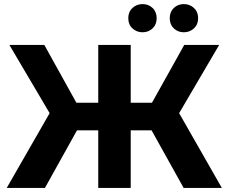

<svg xmlns="http://www.w3.org/2000/svg" viewBox="-20 -920 1119 940"><path d="M223 -366 26 -700H197L354 -417H461V-700H620V-417H724L882 -700H1053L857 -366L1066 0H879L722 -282H620V0H461V-282H357L200 0H13ZM880 -762Q851 -762 831 -781Q811 -800 811 -831Q811 -862 831 -881Q851 -900 880 -900Q909 -900 929.5 -881Q950 -862 950 -831Q950 -800 929.5 -781Q909 -762 880 -762ZM678 -762Q649 -762 628.5 -781Q608 -800 608 -831Q608 -862 628.5 -881Q649 -900 678 -900Q707 -900 727 -881Q747 -862 747 -831Q747 -800 727 -781Q707 -762 678 -762Z"/></svg>

Font: Montserrat Z
Style: Bold
Weight: 700
Designer: Julieta Ulanovsky
Foundry: Julieta Ulanovsky
Version: Version 8.000